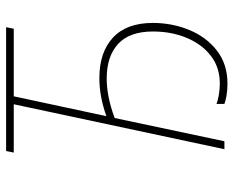

<svg xmlns="http://www.w3.org/2000/svg" viewBox="-88 -666 764 628"><g transform="rotate(-90 294.0 -352.0)"><path d="M335 10Q314 10 296 7Q278 4 268 0V-26Q280 -21 299 -18Q318 -15 335 -15Q387 -15 425 -44Q463 -73 484 -123Q505 -173 505 -234Q505 -310 464.5 -347.5Q424 -385 351 -385Q292 -385 222 -359L146 0H120L267 -689H109L114 -714H519L514 -689H293L228 -386Q262 -398 292.5 -403.5Q323 -409 353 -409Q437 -409 485 -364.5Q533 -320 533 -234Q533 -171 510 -115Q487 -59 442.5 -24.5Q398 10 335 10Z"/></g></svg>

Font: Noto Sans SemiCondensed Thin
Style: Italic
Weight: 100
Width: 4
Italic angle: -12°
Designer: Monotype Design Team
Foundry: Monotype Imaging Inc.
Version: Version 2.013; ttfautohint (v1.8.4.7-5d5b)